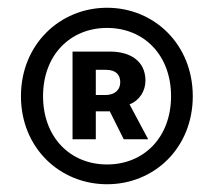

<svg xmlns="http://www.w3.org/2000/svg" viewBox="-20 -831 553 495"><path d="M256 -356C378 -356 477 -450 477 -583C477 -716 378 -811 256 -811C134 -811 34 -716 34 -583C34 -450 134 -356 256 -356ZM256 -407C161 -407 91 -477 91 -583C91 -689 161 -759 256 -759C351 -759 421 -689 421 -583C421 -477 351 -407 256 -407ZM167 -472H227V-544H263L299 -472H362L314 -562C340 -572 355 -597 355 -623C355 -675 314 -698 264 -698H167ZM227 -586V-651H253C279 -651 290 -638 290 -619C290 -600 277 -586 251 -586Z"/></svg>

Font: Source Han Sans KR
Style: Bold
Weight: 700
Designer: Ryoko NISHIZUKA 西塚涼子 (kana, bopomofo & ideographs); Paul D. Hunt (Latin, Greek & Cyrillic); Sandoll Communications 산돌커뮤니
Foundry: Adobe
Version: Version 2.004;hotconv 1.0.118;makeotfexe 2.5.65603